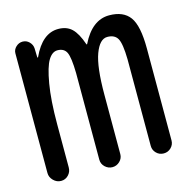

<svg xmlns="http://www.w3.org/2000/svg" viewBox="-85 -610 669 690"><g transform="rotate(-15 250.0 -265.0)"><path d="M19.5 -40V-485.4Q19.5 -499 30.3 -509.3Q41 -519.5 55.2 -519.5Q69.3 -519.5 79.6 -509.3Q89.8 -499 90.8 -485.4L91.8 -451.2Q91.8 -450.2 92.8 -450.2Q94.7 -450.2 94.7 -451.2Q130.9 -530.3 190.4 -530.3Q221.7 -530.3 240.7 -512.2Q259.8 -494.1 274.4 -451.2Q274.4 -450.2 275.4 -450.2Q277.3 -450.2 277.3 -451.2Q316.4 -530.3 379.9 -530.3Q432.6 -530.3 456.5 -497.6Q480.5 -464.8 480.5 -379.9V-38.1Q480.5 -22.5 469.2 -11.2Q458 0 441.9 0Q425.8 0 414.6 -11.2Q403.3 -22.5 403.3 -38.1V-360.4Q402.3 -418.9 391.6 -438Q380.9 -457 353.5 -457Q325.2 -457 307.6 -409.7Q290 -362.3 290 -259.8V-38.1Q290 -22.5 278.3 -11.2Q266.6 0 251 0Q235.4 0 223.6 -11.2Q211.9 -22.5 211.9 -38.1V-360.4Q210.9 -418.9 201.7 -438Q192.4 -457 168 -457Q148.4 -457 133.8 -433.1Q119.1 -409.2 108.9 -349.6Q98.6 -290 98.6 -200.2V-40Q98.6 -23.4 87.4 -11.7Q76.2 0 60.1 0Q43.9 0 31.7 -12.2Q19.5 -24.4 19.5 -40Z"/></g></svg>

Font: Rounded Mgen+ 1m regular
Style: Regular
Weight: 400
Designer: [Source Han Sans]
Ryoko NISHIZUKA  (kana & ideographs); Paul D. Hunt (Latin, Greek & Cyrillic); Wenlong ZHANG  (bopomofo
Version: Version 1.059.20150602